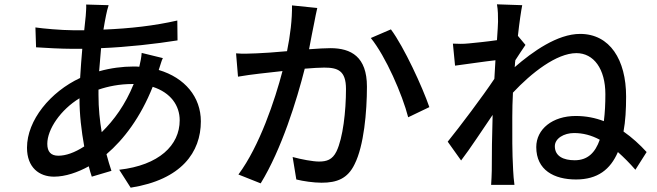

<svg xmlns="http://www.w3.org/2000/svg" viewBox="-20 -818 3040 889"><path d="M734 -549 636 -573C635 -556 630 -528 625 -509C616 -510 608 -510 597 -510C548 -510 492 -503 439 -488C442 -525 445 -560 448 -595C571 -600 702 -615 802 -631L801 -723C696 -699 584 -686 459 -681C463 -705 467 -728 471 -747C474 -762 478 -779 483 -794L379 -797C380 -782 378 -762 377 -745L370 -678H316C266 -678 176 -686 144 -691L147 -599C189 -596 266 -592 313 -592H361C357 -549 354 -504 351 -457C214 -393 105 -262 105 -134C105 -42 162 0 230 0C283 0 340 -20 391 -48C395 -31 400 -15 405 0L496 -27C488 -51 480 -77 473 -104C553 -172 631 -275 687 -416C771 -389 812 -329 812 -261C812 -145 716 -53 532 -32L585 51C821 14 910 -114 910 -256C910 -369 836 -458 715 -494C722 -513 727 -536 734 -549ZM436 -379V-403C480 -418 533 -429 593 -429H599C560 -333 508 -262 451 -206C442 -259 436 -315 436 -379ZM250 -97C216 -97 199 -115 199 -152C199 -220 261 -310 348 -363C348 -287 357 -212 370 -140C325 -111 285 -97 250 -97Z M1449 -781 1332 -793C1333 -729 1324 -654 1309 -581C1253 -576 1200 -572 1168 -571C1135 -570 1106 -568 1073 -571L1082 -463C1110 -468 1154 -474 1181 -477C1204 -480 1243 -484 1288 -489C1253 -355 1182 -142 1084 -10L1187 31C1284 -127 1354 -354 1391 -500C1428 -503 1461 -505 1481 -505C1544 -505 1582 -491 1582 -406C1582 -303 1568 -179 1538 -117C1519 -78 1492 -70 1457 -70C1429 -70 1375 -80 1335 -91L1352 13C1384 21 1432 28 1469 28C1540 28 1590 9 1622 -58C1665 -143 1679 -300 1679 -417C1679 -555 1606 -595 1510 -595C1487 -595 1452 -593 1411 -590C1420 -635 1428 -682 1435 -713C1439 -736 1444 -758 1449 -781ZM1790 -682 1697 -642C1766 -557 1843 -380 1870 -275L1968 -322C1936 -415 1851 -600 1790 -682Z M2413 -610 2378 -652C2385 -716 2393 -769 2398 -794L2281 -798C2286 -771 2286 -743 2286 -718C2286 -707 2284 -675 2281 -632C2233 -625 2182 -620 2151 -617C2123 -614 2102 -615 2077 -616L2087 -514C2148 -522 2228 -534 2274 -539L2269 -453C2216 -373 2108 -230 2053 -162L2115 -75C2158 -131 2215 -219 2261 -286C2258 -174 2257 -120 2257 -27C2257 -11 2255 21 2254 38H2362C2359 18 2357 -10 2356 -29C2351 -120 2352 -189 2352 -276C2352 -311 2353 -349 2355 -389C2440 -480 2557 -572 2649 -572C2729 -572 2783 -499 2783 -382C2783 -338 2781 -296 2776 -257C2737 -272 2694 -281 2646 -281C2538 -281 2463 -220 2463 -137C2463 -30 2546 13 2647 13C2747 13 2806 -33 2841 -114C2868 -90 2895 -63 2922 -32L2974 -114C2942 -149 2907 -181 2867 -209C2876 -257 2879 -311 2879 -371C2879 -541 2804 -661 2666 -661C2561 -661 2446 -579 2363 -507C2363 -510 2364 -512 2364 -515L2365 -531C2366 -534 2366 -536 2366 -539C2382 -564 2400 -591 2413 -610ZM2641 -76C2590 -76 2549 -94 2549 -141C2549 -177 2591 -202 2638 -202C2679 -202 2718 -192 2757 -171C2736 -111 2701 -76 2641 -76Z"/></svg>

Font: Spoqa Han Sans Neo Medium
Style: Regular
Weight: 500
Designer: [Spoqa Han Sans Neo] Dong-huui Kim ___ Younghwa Kang ___ Yujin Lee ___ [Noto Sans] Ryoko NISHIZUKA ____ (kana & ideograp
Foundry: Spoqa (http://www.spoqa-han-sans.com)
Version: Version 1.100;hotconv 1.0.109;makeotfexe 2.5.65596